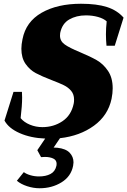

<svg xmlns="http://www.w3.org/2000/svg" viewBox="-20 -730 679 1024"><path d="M545 -547Q545 -581 549 -616Q533 -631 503 -639.5Q473 -648 438 -648Q387 -648 349 -626Q311 -604 301 -554Q300 -549 300 -540Q300 -511 325 -493Q350 -475 406 -452Q461 -429 496 -409Q531 -389 556 -352Q581 -315 581 -259Q581 -233 575 -203Q556 -114 481 -59.5Q406 -5 300 7L266 57L286 58Q331 63 351.5 84.5Q372 106 372 136Q372 142 370 154Q359 211 308 242.5Q257 274 191 274Q158 274 124.5 263Q91 252 70 234L107 188Q120 198 142 204.5Q164 211 188 211Q224 211 249 198Q274 185 281 154Q282 150 282 144Q282 124 264 115.5Q246 107 220 107Q206 107 199 108L179 71L221 9Q144 6 85 -20Q26 -46 4 -87L52 -240H97Q98 -230 98 -210Q98 -166 90 -100Q108 -78 139.5 -65Q171 -52 206 -52Q266 -52 313 -83.5Q360 -115 373 -177Q375 -185 375 -199Q375 -227 359.5 -245.5Q344 -264 320.5 -275.5Q297 -287 255 -303Q203 -323 171 -340Q139 -357 116.5 -389Q94 -421 94 -470Q94 -493 100 -521Q118 -614 202 -662Q286 -710 412 -710Q496 -710 550.5 -692.5Q605 -675 639 -636L592 -486H548Q545 -518 545 -547Z"/></svg>

Font: Trirong Black
Style: Italic
Weight: 900
Italic angle: -12°
Designer: Katatrad Team
Foundry: CadsonDemak
Version: Version 1.001